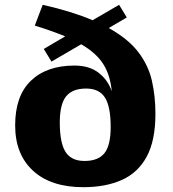

<svg xmlns="http://www.w3.org/2000/svg" viewBox="-20 -765 718 798"><path d="M326.5 13Q192 13 117.5 -55.2Q43 -123.5 43 -244Q43 -367 108.8 -429.8Q174.5 -492.5 289.5 -492.5Q351.5 -492.5 390.2 -462.2Q429 -432 444.5 -385.5Q438.5 -452 409.5 -498.2Q380.5 -544.5 317.5 -581L194 -509L162 -561.5L251 -614Q224 -625 192.5 -636.2Q161 -647.5 124.5 -658.5L157.5 -745Q219.5 -731 271 -715Q322.5 -699 365 -681L475 -745L507 -692.5L432 -648.5Q513.5 -603 555.2 -548Q597 -493 611.5 -428.8Q626 -364.5 626 -292Q626 -180.5 589.5 -113.5Q553 -46.5 485.8 -16.8Q418.5 13 326.5 13ZM331 -96Q388 -96 414 -128.2Q440 -160.5 440 -237Q440 -322 416.2 -359.5Q392.5 -397 338 -397Q281 -397 254.8 -364.5Q228.5 -332 228.5 -256Q228.5 -171 252.5 -133.5Q276.5 -96 331 -96Z"/></svg>

Font: Newsreader Caption
Style: Bold
Weight: 700
Designer: Hugues Gentile
Foundry: Production Type
Version: Version 1.001